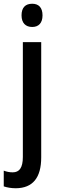

<svg xmlns="http://www.w3.org/2000/svg" viewBox="-52 -765 309 1025"><path d="M63 -683C63 -642 85 -621 120 -621C154 -621 175 -642 175 -683C175 -724 155 -745 120 -745C84 -745 63 -725 63 -683ZM33 240C123 239 168 184 168 75V-540H70V73C70 131 51 155 16 155C-1 155 -16 152 -32 146V230C-14 236 8 240 33 240Z"/></svg>

Font: Noto Sans Gujarati UI Condensed Medium
Style: Regular
Weight: 500
Width: 3
Designer: Jelle Bosma - Monotype Design Team, Universal Thirst
Foundry: Monotype Imaging Inc.
Version: Version 2.106